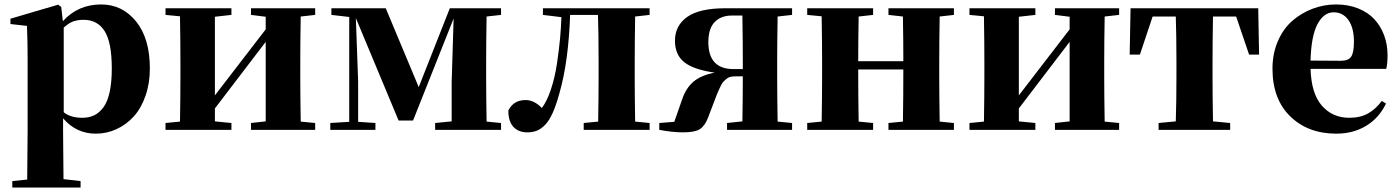

<svg xmlns="http://www.w3.org/2000/svg" viewBox="-20 -583 6284 862"><path d="M254.9 -551.8 262.2 -487.8Q330.1 -563 434.1 -563Q529.3 -563 591.1 -486.6Q652.8 -410.2 652.8 -275.9Q652.8 -209.5 633.5 -153.6Q614.3 -97.7 581.1 -60.8Q547.9 -23.9 503.7 -3.4Q459.5 17.1 410.2 17.1Q322.3 17.1 263.2 -51.8V6.8Q263.2 64.9 265.1 221.2L341.8 230V258.8H35.2V230L102.1 223.1Q104 64.9 104 6.8V-319.8Q104 -395 101.1 -466.8L26.9 -475.1V-499L241.2 -562ZM266.1 -459V-79.1Q296.9 -54.2 349.1 -54.2Q379.9 -54.2 403.1 -65.4Q426.3 -76.7 444.6 -101.6Q462.9 -126.5 472.4 -170.2Q481.9 -213.9 481.9 -274.9Q481.9 -392.6 449.7 -443.4Q417.5 -494.1 355 -494.1Q330.1 -494.1 309.6 -487.1Q289.1 -480 266.1 -459Z M1395 -516.1 1330.1 -508.8Q1328.1 -392.6 1328.1 -308.1V-237.8Q1328.1 -153.3 1330.1 -37.1L1395 -30.8V0H1106.9V-30.8L1172.9 -38.1V-395L944.8 -96.2V-38.1L1019 -30.8V0H723.1V-30.8L788.1 -37.1Q790 -153.3 790 -237.8V-308.1Q790 -391.6 788.1 -509.8L723.1 -516.1V-545.9H1019V-516.1L944.8 -507.8V-154.8L1172.9 -451.2V-507.8L1106.9 -516.1V-545.9H1395Z M2229.5 -516.1 2164.6 -508.8Q2162.6 -392.6 2162.6 -308.1V-237.8Q2162.6 -153.3 2164.6 -37.1L2229.5 -30.8V0H1933.6V-30.8L2007.8 -38.1V-215.8L2016.6 -500L1834.5 -42H1769.5L1577.6 -502L1587.9 -217.8V-36.1L1665.5 -30.8V0H1462.9V-30.8L1547.9 -36.1V-506.8L1467.8 -516.1V-545.9H1711.9L1859.9 -191.9L1999.5 -545.9H2229.5Z M2896.5 -516.1 2831.5 -508.8Q2829.6 -392.6 2829.6 -308.1V-237.8Q2829.6 -153.3 2831.5 -37.1L2896.5 -30.8V0H2600.6V-30.8L2665.5 -37.1Q2667.5 -153.3 2667.5 -237.8V-308.1Q2667.5 -429.2 2664.6 -516.1H2539.6Q2532.2 -304.7 2491.2 -163.1Q2477.1 -111.3 2461.4 -76.4Q2445.8 -41.5 2427.5 -22.7Q2409.2 -3.9 2390.4 3.7Q2371.6 11.2 2347.7 11.2Q2307.6 11.2 2284.9 -13.4Q2262.2 -38.1 2262.2 -86.9Q2285.6 -133.8 2339.4 -133.8Q2378.4 -133.8 2412.6 -98.1Q2435.5 -127.9 2453.4 -181.6Q2471.2 -235.4 2480.5 -297.1Q2489.7 -358.9 2494.4 -409.9Q2499 -460.9 2500.5 -505.9L2417.5 -516.1V-545.9H2896.5Z M3536.1 -516.1 3471.2 -508.8Q3469.2 -392.6 3469.2 -308.1V-237.8Q3469.2 -153.3 3471.2 -37.1L3536.1 -30.8V0H3244.1V-30.8L3313 -38.1Q3314.9 -148.4 3314.9 -240.2H3281.2Q3269 -240.2 3259.5 -238Q3250 -235.8 3241.9 -229.2Q3233.9 -222.7 3228.8 -217.5Q3223.6 -212.4 3217 -199.7Q3210.4 -187 3207.5 -179.9Q3204.6 -172.9 3197.3 -155.8L3158.2 -53.2Q3144 -17.1 3121.6 -2.9Q3099.1 11.2 3046.4 11.2Q2999 11.2 2939.9 0V-30.8L3007.3 -36.1L3043 -138.2Q3060.1 -188.5 3094.2 -217Q3128.4 -245.6 3189 -256.8Q3093.3 -270.5 3051.8 -304Q3010.3 -337.4 3010.3 -399.9Q3010.3 -468.3 3065.4 -507.1Q3120.6 -545.9 3235.4 -545.9H3536.1ZM3272.9 -272.9H3314.9V-308.1Q3314.9 -397 3313 -513.2H3266.1Q3216.3 -513.2 3188.2 -483.6Q3160.2 -454.1 3160.2 -394Q3160.2 -272.9 3272.9 -272.9Z M4262.7 -516.1 4198.7 -508.8Q4196.8 -392.6 4196.8 -308.1V-237.8Q4196.8 -153.3 4198.7 -37.1L4262.7 -30.8V0H3968.8V-30.8L4033.7 -37.1Q4035.6 -153.3 4035.6 -271H3833Q3833 -153.3 3835 -37.1L3899.9 -30.8V0H3604V-30.8L3668.9 -37.1Q3670.9 -153.3 3670.9 -237.8V-308.1Q3670.9 -391.6 3668.9 -509.8L3604 -516.1V-545.9H3899.9V-516.1L3835 -508.8Q3833 -398.4 3833 -308.1H4035.6Q4035.6 -398.4 4033.7 -508.8L3968.8 -516.1V-545.9H4262.7Z M5004.4 -516.1 4939.5 -508.8Q4937.5 -392.6 4937.5 -308.1V-237.8Q4937.5 -153.3 4939.5 -37.1L5004.4 -30.8V0H4716.3V-30.8L4782.2 -38.1V-395L4554.2 -96.2V-38.1L4628.4 -30.8V0H4332.5V-30.8L4397.5 -37.1Q4399.4 -153.3 4399.4 -237.8V-308.1Q4399.4 -391.6 4397.5 -509.8L4332.5 -516.1V-545.9H4628.4V-516.1L4554.2 -507.8V-154.8L4782.2 -451.2V-507.8L4716.3 -516.1V-545.9H5004.4Z M5529.8 -508.8H5425.8Q5423.8 -392.6 5423.8 -308.1V-237.8Q5423.8 -154.3 5425.8 -38.1L5502.9 -30.8V0H5181.6V-30.8L5258.8 -38.1Q5261.7 -125.5 5261.7 -237.8V-308.1Q5261.7 -421.4 5258.8 -508.8H5154.8L5097.7 -337.9H5051.8L5055.7 -545.9H5628.9L5632.8 -337.9H5587.9Z M6183.6 -129.9 6202.6 -118.2Q6171.9 -53.7 6113.8 -18.3Q6055.7 17.1 5979.5 17.1Q5852.5 17.1 5772.7 -60.5Q5692.9 -138.2 5692.9 -274.9Q5692.9 -342.8 5717.3 -398.7Q5741.7 -454.6 5782.2 -489.7Q5822.8 -524.9 5873.3 -543.9Q5923.8 -563 5978.5 -563Q6033.2 -563 6077.6 -545.2Q6122.1 -527.3 6150.6 -496.3Q6179.2 -465.3 6194.3 -424.1Q6209.5 -382.8 6209.5 -335Q6209.5 -296.9 6203.6 -273.9H5863.8Q5867.2 -162.6 5914.8 -108.4Q5962.4 -54.2 6037.6 -54.2Q6087.4 -54.2 6122.1 -73.7Q6156.7 -93.3 6183.6 -129.9ZM5863.8 -311 5999.5 -310.1Q6033.7 -310.1 6046.1 -328.6Q6058.6 -347.2 6058.6 -395Q6058.6 -458.5 6033.7 -493.2Q6008.8 -527.8 5967.8 -527.8Q5923.3 -527.8 5895 -474.6Q5866.7 -421.4 5863.8 -311Z"/></svg>

Font: Noto Serif JP Black
Style: Regular
Weight: 900
Designer: Ryoko NISHIZUKA  (kana & ideographs); Frank Grießhammer (Latin, Greek & Cyrillic); Wenlong ZHANG  (bopomofo); Sandoll Co
Foundry: Adobe Systems Incorporated
Version: Version 1.001;PS 1.001;hotconv 16.6.54;makeotf.lib2.5.65590